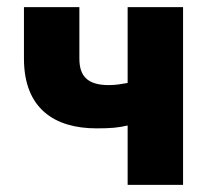

<svg xmlns="http://www.w3.org/2000/svg" viewBox="-20 -517 594 537"><path d="M337 0H492V-497H337V-285C320 -282 305 -279 284 -279C225 -279 202 -304 202 -353V-497H47V-353C47 -213 133 -158 250 -158C291 -158 311 -160 337 -166Z"/></svg>

Font: DAIFUKU Sans
Style: Bold
Weight: 700
Designer: Original font ‘Source Han Sans JP’ : Paul D. Hunt
Foundry: Daifuku
Version: Version 1.000